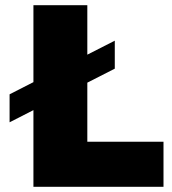

<svg xmlns="http://www.w3.org/2000/svg" viewBox="-20 -721 664 741"><path d="M317 -174H611V0H109V-296L17 -249V-357L109 -404V-701H317V-510L423 -564V-456L317 -402Z"/></svg>

Font: Gontserrat ExtraBold
Style: Regular
Weight: 800
Designer: Julieta Ulanovsky
Foundry: Julieta Ulanovsky
Version: Version 6.001